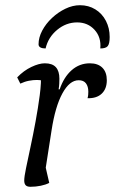

<svg xmlns="http://www.w3.org/2000/svg" viewBox="-20 -705 441 737"><path d="M97 12Q84 12 78.5 6Q73 0 73 -12Q73 -26 80 -60Q87 -94 97 -140.5Q107 -187 116.5 -238.5Q126 -290 132.5 -339Q139 -388 137 -426L153 -392Q152 -394 142 -396Q132 -398 121 -398Q107 -398 91 -395Q75 -392 58 -384L46 -408Q71 -434 100.5 -448Q130 -462 152 -462Q181 -462 194.5 -447Q208 -432 208 -403Q208 -394 207.5 -384Q207 -374 205 -362H209Q225 -409 255 -435.5Q285 -462 325 -462Q356 -462 373 -445Q390 -428 390 -397Q390 -364 370.5 -345.5Q351 -327 316 -328Q318 -335 318.5 -341Q319 -347 319 -353Q319 -373 310 -385Q301 -397 282 -397Q247 -397 219.5 -346.5Q192 -296 178 -205L152 -38L149 -90L169 -3Q156 4 136.5 8Q117 12 97 12ZM287 -685Q320 -685 346 -669Q372 -653 386.5 -625Q401 -597 401 -563Q401 -537 393.5 -528Q386 -519 365 -519Q369 -562 343 -590.5Q317 -619 276 -619Q234 -619 199.5 -590.5Q165 -562 155 -519Q142 -519 135 -523Q128 -527 128 -535Q128 -561 142 -587.5Q156 -614 179.5 -636Q203 -658 231 -671.5Q259 -685 287 -685Z"/></svg>

Font: Petrona
Style: Italic
Weight: 400
Italic angle: -9°
Designer: Ringo R. Seeber
Foundry: Ringo R. Seeber
Version: Version 2.001; ttfautohint (v1.8.3)